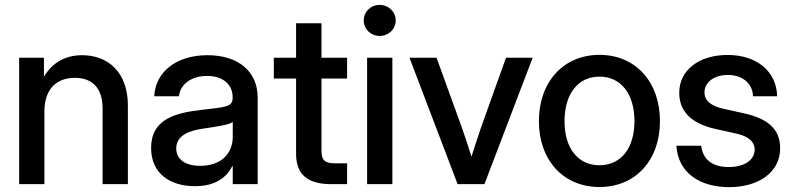

<svg xmlns="http://www.w3.org/2000/svg" viewBox="-20 -751 3234 783"><path d="M161.1 0V-296.9C161.1 -392.6 215.3 -433.6 285.6 -433.6C356.9 -433.6 398.4 -391.1 398.4 -308.6V0H501.5V-321.3C501.5 -456.1 420.9 -525.9 314.9 -525.9C247.1 -525.9 194.3 -496.6 159.2 -438V-515.6H58.1V0Z M774.9 8.3C863.8 8.3 905.8 -31.7 927.2 -73.2H929.2V0H1030.8V-353.5C1030.8 -458.5 953.1 -525.9 826.2 -525.9C697.3 -525.9 613.8 -456.5 608.9 -358.4H710C713.9 -405.8 758.8 -441.4 824.7 -441.4C890.1 -441.4 928.7 -405.3 928.7 -355.5V-351.1C928.7 -313.5 896.5 -314.5 799.8 -302.7C694.8 -290.5 596.2 -265.1 596.2 -147.5C596.2 -44.4 672.4 8.3 774.9 8.3ZM795.9 -74.7C735.8 -74.7 698.7 -101.1 698.7 -145.5C698.7 -197.8 749.5 -217.8 805.7 -226.1C860.4 -233.9 915 -242.2 929.2 -253.4V-192.9C929.2 -129.4 886.7 -74.7 795.9 -74.7Z M1395.5 -430.7V-515.6H1291V-656.2H1187.5V-515.6H1096.7V-430.7H1187.5V-123C1187.5 -40 1233.9 0 1330.6 0H1395.5V-85H1345.2C1304.2 -85 1291 -98.1 1291 -136.2V-430.7Z M1477.1 -515.6V0H1580.1V-515.6ZM1528.3 -604.5C1564.9 -604.5 1593.8 -632.3 1593.8 -667.5C1593.8 -703.1 1564.9 -731 1528.3 -731C1491.7 -731 1463.4 -703.1 1463.4 -667.5C1463.4 -632.3 1491.7 -604.5 1528.3 -604.5Z M1649.9 -515.6 1846.2 0H1955.6L2152.3 -515.6H2043.5L1942.4 -232.9C1928.7 -192.9 1915.5 -152.3 1902.8 -112.3C1890.1 -152.3 1877 -192.9 1862.8 -232.9L1760.3 -515.6Z M2424.8 11.7C2572.3 11.7 2671.4 -98.1 2671.4 -256.8C2671.4 -416.5 2572.3 -527.3 2424.8 -527.3C2277.3 -527.3 2177.7 -416.5 2177.7 -256.8C2177.7 -98.1 2277.3 11.7 2424.8 11.7ZM2424.8 -77.1C2336.4 -77.1 2282.2 -147 2282.2 -256.8C2282.2 -367.7 2336.9 -438.5 2424.8 -438.5C2512.7 -438.5 2567.4 -367.7 2567.4 -256.8C2567.4 -147.5 2513.2 -77.1 2424.8 -77.1Z M2953.6 12.2C3073.7 12.2 3161.6 -48.3 3161.6 -146.5C3161.6 -221.2 3115.7 -266.1 3015.1 -288.6L2927.2 -308.1C2880.9 -318.8 2853 -339.8 2853 -374.5C2853 -414.1 2890.1 -445.3 2948.7 -445.3C3009.8 -445.3 3049.8 -408.7 3050.8 -358.4H3149.4C3146.5 -462.4 3063.5 -526.9 2947.3 -526.9C2829.1 -526.9 2750 -463.9 2750 -372.6C2750 -295.9 2800.8 -246.6 2897.9 -225.1L2983.4 -206.1C3027.8 -196.3 3057.6 -175.8 3057.6 -140.6C3057.6 -99.6 3017.1 -69.8 2951.7 -69.8C2884.8 -69.8 2845.7 -101.1 2839.8 -156.7H2738.3C2745.6 -44.9 2835.4 12.2 2953.6 12.2Z"/></svg>

Font: Inteeer Medium
Style: Regular
Weight: 500
Designer: Rasmus Andersson
Foundry: rsms
Version: Version 4.001;Glyphs 3.4 (3402)